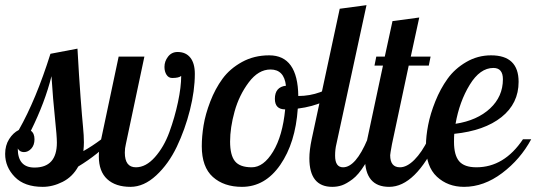

<svg xmlns="http://www.w3.org/2000/svg" viewBox="-35 -720 2084 746"><path d="M-15 -122Q-15 -155 0.5 -179.5Q16 -204 38 -215Q105 -333 161 -511L266 -531Q272 -422 278 -342.5Q284 -263 287.5 -228Q291 -193 291 -167Q291 -153 289 -133Q323 -152 359 -179H401Q348 -121 269 -73Q247 -33 208.5 -13.5Q170 6 131 6Q60 6 22.5 -32.5Q-15 -71 -15 -122ZM34 -143Q34 -69 99 -69Q186 -69 186 -166Q186 -191 178.5 -261.5Q171 -332 165 -424Q140 -323 85 -212Q99 -202 99 -179Q99 -156 86.5 -142.5Q74 -129 58 -129Q42 -129 34 -143Z M349 -112Q349 -136 354 -160L426 -500H526L454 -160Q450 -144 450 -127Q450 -70 493 -70Q532 -70 567 -109.5Q602 -149 623 -206.5Q644 -264 656.5 -323Q669 -382 669 -425Q660 -417 634 -417Q620 -417 612 -429.5Q604 -442 604 -460Q604 -482 618 -500Q632 -518 655 -518Q687 -518 704.5 -496Q722 -474 722 -433Q722 -368 703 -292.5Q684 -217 652 -150Q620 -83 572 -38.5Q524 6 472 6Q414 6 381.5 -24Q349 -54 349 -112Z M749 -152Q749 -190 756 -233Q763 -276 782 -325.5Q801 -375 829.5 -414Q858 -453 905 -479Q952 -505 1011 -505Q1122 -505 1124 -347Q1213 -347 1288 -407L1297 -380Q1239 -313 1122 -298Q1113 -165 1054 -79.5Q995 6 905 6Q835 6 792 -32.5Q749 -71 749 -152ZM859 -170Q859 -117 878 -93.5Q897 -70 943 -70Q989 -70 1026 -131Q1063 -192 1073 -295Q1033 -295 1033 -336Q1033 -382 1076 -387Q1069 -450 1016 -450Q969 -450 931.5 -400Q894 -350 876.5 -287Q859 -224 859 -170Z M1167 -105Q1167 -136 1176 -179L1285 -686L1389 -700L1272 -160Q1267 -140 1267 -115Q1267 -70 1298 -70Q1347 -70 1393 -179H1430Q1407 -120 1382.5 -80.5Q1358 -41 1334.5 -23.5Q1311 -6 1293.5 0Q1276 6 1256 6Q1167 6 1167 -105Z M1383 -106Q1383 -134 1392 -179L1453 -465H1420L1427 -500H1460L1490 -638L1594 -652L1561 -500H1638L1631 -465H1553L1488 -160Q1481 -122 1481 -117Q1481 -70 1519 -70Q1546 -70 1575 -99Q1604 -128 1629 -179H1666Q1579 6 1477 6Q1383 6 1383 -106Z M1620 -154Q1620 -190 1628.5 -234Q1637 -278 1656.5 -326.5Q1676 -375 1704 -414Q1732 -453 1776.5 -479Q1821 -505 1873 -505Q1980 -505 1980 -402Q1980 -318 1913.5 -265Q1847 -212 1730 -200Q1729 -189 1729 -169Q1729 -117 1749 -93.5Q1769 -70 1816 -70Q1924 -70 1997 -179H2029Q1987 -101 1916 -47.5Q1845 6 1768 6Q1705 6 1662.5 -33.5Q1620 -73 1620 -154ZM1735 -239Q1819 -252 1869 -298.5Q1919 -345 1919 -412Q1919 -456 1882 -456Q1830 -456 1790 -390.5Q1750 -325 1735 -239Z"/></svg>

Font: Lobster Two
Style: Italic
Weight: 400
Designer: Pablo Impallari
Foundry: Pablo Impallari. www.impallari.com
Version: Version 1.006